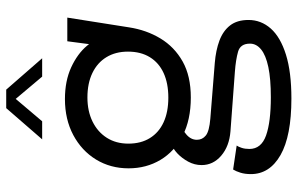

<svg xmlns="http://www.w3.org/2000/svg" viewBox="-198 -580 1004 649"><g transform="rotate(-90 304.5 -256.0)"><path d="M415.5 -32.5Q458.5 -29 491.2 -16.8Q524 -4.5 542.5 19.2Q561 43 561 81.5Q561 124 532 156.8Q503 189.5 444 208Q385 226.5 295.5 226.5Q169 226.5 104.5 189.8Q40 153 40 89.5Q40 69.5 44.8 54.2Q49.5 39 55.5 29.5L136.5 41.5Q132.5 47 128.8 58.2Q125 69.5 125 84.5Q125 124.5 170.5 140.8Q216 157 299.5 157Q362 157 402 148.5Q442 140 461.5 124Q481 108 481 86.5Q481 54 453.8 46.2Q426.5 38.5 386.5 35.5L184.5 20.5Q134 16.5 102.2 -10.8Q70.5 -38 70.5 -77Q70.5 -101 82.2 -122.5Q94 -144 109.8 -158.8Q125.5 -173.5 138 -176.5L205 -146Q192.5 -144 174.2 -128.8Q156 -113.5 156 -93Q156 -74.5 170.5 -62.8Q185 -51 228 -47.5ZM489 -531H569L536 -322Q527 -263.5 498.5 -216.2Q470 -169 420.8 -141.2Q371.5 -113.5 299 -113.5Q223.5 -113.5 170 -141Q116.5 -168.5 88 -216.2Q59.5 -264 59.5 -324Q59.5 -385 89.2 -433.8Q119 -482.5 172 -510.8Q225 -539 293.5 -539Q355 -539 401 -517.8Q447 -496.5 473.8 -464.5Q500.5 -432.5 503.5 -400L471.5 -398ZM298.5 -189.5Q347 -189.5 381.8 -205.5Q416.5 -221.5 435.2 -252Q454 -282.5 454 -326Q454 -368 435.2 -398.8Q416.5 -429.5 381.8 -446.2Q347 -463 299 -463Q253 -463 217.8 -445.8Q182.5 -428.5 162.8 -397.5Q143 -366.5 143 -324.5Q143 -282 161.8 -251.8Q180.5 -221.5 215.2 -205.5Q250 -189.5 298.5 -189.5ZM157.5 -616 263 -737.5H325.5L431.5 -616H369.5L281.5 -720.5H307L218.5 -616Z"/></g></svg>

Font: Epilogue
Style: Regular
Weight: 400
Designer: Tyler Finck
Foundry: Etcetera Type Co
Version: Version 2.112